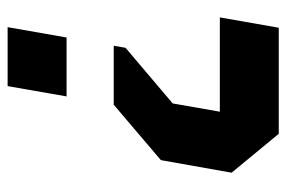

<svg xmlns="http://www.w3.org/2000/svg" viewBox="-145 -489 759 509"><g transform="rotate(-90 234.5 -234.5)"><path d="M442.9 -31.2 415.5 125H134.3L31.2 0L64.5 -187.5L211.4 -312.5H367.7L362.3 -281.2L214.8 -156.2L192.9 -31.2ZM417 -593.8 389.6 -437.5H233.4L260.7 -593.8Z"/></g></svg>

Font: Signwood
Style: Italic
Weight: 400
Italic angle: -10°
Designer: GGBotNet
Foundry: GGBotNet
Version: 0.95